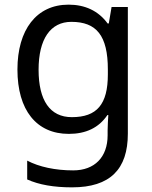

<svg xmlns="http://www.w3.org/2000/svg" viewBox="-20 -566 655 826"><path d="M275 -546C137 -546 55 -438 55 -267C55 -92 137 10 276 10C349 10 405 -16 442 -71H446C445 -59 443 -21 443 -5V16C443 110 387 167 295 167C218 167 148 152 97 125V206C148 229 212 240 290 240C454 240 530 162 530 9V-536H460L448 -465H443C403 -520 345 -546 275 -546ZM287 -472C395 -472 444 -413 444 -267V-246C444 -117 397 -62 289 -62C195 -62 146 -134 146 -266C146 -398 197 -472 287 -472Z"/></svg>

Font: Noto Sans Kayah Li
Style: Regular
Weight: 400
Designer: Monotype Design Team, Sérgio Martins
Foundry: Monotype Imaging Inc.
Version: Version 2.002